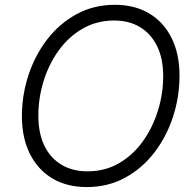

<svg xmlns="http://www.w3.org/2000/svg" viewBox="-20 -757 795 787"><path d="M335.4 9.8Q254.4 9.8 194.8 -25.6Q135.3 -61 102.5 -126.5Q69.8 -191.9 69.8 -280.8Q69.8 -366.7 96.4 -448.2Q123 -529.8 173.1 -595Q223.1 -660.2 293.5 -698.7Q363.8 -737.3 451.2 -737.3Q532.2 -737.3 591.6 -701.9Q650.9 -666.5 683.3 -601.3Q715.8 -536.1 715.8 -446.8Q715.8 -360.8 689.5 -279.3Q663.1 -197.8 613.3 -132.6Q563.5 -67.4 493.2 -28.8Q422.9 9.8 335.4 9.8ZM338.4 -54.7Q410.6 -54.7 468 -88.1Q525.4 -121.6 565.7 -178Q606 -234.4 627.4 -303.7Q648.9 -373 648.9 -444.8Q648.9 -517.1 623.8 -568.1Q598.6 -619.1 553.7 -646Q508.8 -672.9 448.7 -672.9Q376 -672.9 318.4 -639.4Q260.7 -606 220.2 -549.6Q179.7 -493.2 158.4 -423.8Q137.2 -354.5 137.2 -282.7Q137.2 -210.4 162.1 -159.4Q187 -108.4 232.4 -81.5Q277.8 -54.7 338.4 -54.7Z"/></svg>

Font: Inter 16pt Light
Style: Italic
Weight: 300
Italic angle: -9.3988°
Version: Version 4.001;git-66647c0bb